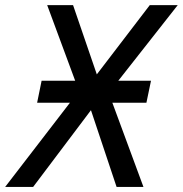

<svg xmlns="http://www.w3.org/2000/svg" viewBox="-74 -734 718 754"><path d="M-53.7 0 200.7 -330.6H71.8L89.4 -417H221.2L111.3 -713.9H212.9L306.2 -441.9L514.2 -713.9H624L390.6 -417H519L501 -330.6H367.2L489.3 0H383.8L283.2 -301.3L56.2 0Z"/></svg>

Font: Open Sans Medium
Style: Italic
Weight: 500
Italic angle: -12°
Designer: Monotype Design Team
Foundry: Monotype Imaging Inc.
Version: Version 3.000